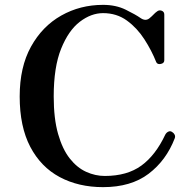

<svg xmlns="http://www.w3.org/2000/svg" viewBox="-20 -758 762 790"><path d="M404 12Q303 12 225.5 -29.5Q148 -71 104.5 -154Q61 -237 61 -361Q61 -482 107.5 -566Q154 -650 232 -694Q310 -738 404 -738Q457 -738 497.5 -718Q538 -698 558 -684Q578 -670 594 -682Q605 -691 612 -698.5Q619 -706 625 -710Q634 -718 645 -714Q656 -710 656 -698V-510Q656 -498 642 -495Q628 -492 623 -502Q604 -550 574 -596.5Q544 -643 502 -673.5Q460 -704 404 -704Q355 -704 308.5 -668.5Q262 -633 231.5 -557.5Q201 -482 201 -361Q201 -270 219 -207Q237 -144 267 -106Q297 -68 334.5 -51Q372 -34 411 -34Q503 -34 561.5 -76.5Q620 -119 660 -204Q665 -213 673 -216.5Q681 -220 688 -215Q695 -211 698.5 -204Q702 -197 699 -189Q664 -98 591.5 -43Q519 12 404 12Z"/></svg>

Font: Zen Antique Soft
Style: Regular
Weight: 400
Designer: Yoshimichi Ohira
Foundry: Positype
Version: Version 1.001